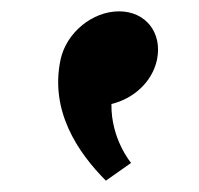

<svg xmlns="http://www.w3.org/2000/svg" viewBox="-20 -186 354 342"><path d="M192.2 -165.8C239.5 -165.8 269.7 -127.5 259.6 -79.5C251.2 -39.8 217.2 -9.8 178.5 -0.8C177.4 61.5 213.5 104.2 213.5 104.2L168.6 135.8C117.8 84.8 68.8 11.2 87.8 -79.5C97.9 -127.5 144.2 -165.8 192.2 -165.8Z"/></svg>

Font: Hussar
Style: BdOblTwo
Weight: 700
Foundry: Cannot Into Space Fonts
Version: Version 2.00